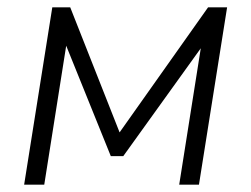

<svg xmlns="http://www.w3.org/2000/svg" viewBox="-20 -505 687 525"><path d="M46 0 123 -485H172L307 -143L549 -485H601L524 0H470L529 -373L317 -78H283L161 -380L101 0Z"/></svg>

Font: Nunito Sans Light
Style: Italic
Weight: 300
Italic angle: -9°
Designer: Vernon Adams
Foundry: Vernon Adams
Version: Version 3.006; ttfautohint (v1.8.3)